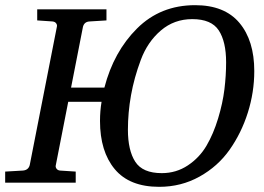

<svg xmlns="http://www.w3.org/2000/svg" viewBox="-35 -707 1022 743"><path d="M949 -432Q949 -350 924 -271Q899 -192 853.5 -127.5Q808 -63 737 -23.5Q666 16 581 16Q466 16 409 -52.5Q352 -121 352 -239Q352 -277 358 -313H229L181 -68Q179 -61 183.5 -54.5Q188 -48 197 -47L258 -43V0H-15V-43L54 -47Q75 -49 80 -68L185 -603Q187 -610 182.5 -616.5Q178 -623 168 -624L109 -628V-671H377V-628L312 -624Q291 -623 286 -603L240 -368H369Q405 -507 495.5 -597Q586 -687 720 -687Q834 -687 891.5 -618.5Q949 -550 949 -432ZM840 -466Q840 -546 811.5 -589.5Q783 -633 709 -633Q639 -633 587.5 -589Q536 -545 510 -475.5Q484 -406 472 -338.5Q460 -271 460 -205Q460 -125 488.5 -81Q517 -37 591 -37Q647 -37 692 -67Q737 -97 764 -143Q791 -189 809 -248.5Q827 -308 833.5 -361.5Q840 -415 840 -466Z"/></svg>

Font: Veleka
Style: Italic
Weight: 400
Italic angle: -12°
Designer: Stefan Peev, Context Ltd, 2016; SIL International, 1997-2014.
Foundry: Stefan Peev, Context Ltd, 2016
Version: Version 1.000